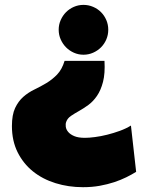

<svg xmlns="http://www.w3.org/2000/svg" viewBox="-20 -571 602 794"><path d="M247.1 -319.3H412.1Q415 -267.1 406 -232.4Q397 -197.8 381.1 -174.6Q365.2 -151.4 345.5 -137Q325.7 -122.6 306.9 -112.1Q288.1 -101.6 273.4 -91.6Q258.8 -81.5 253.9 -67.4Q250.5 -58.6 252 -47.1Q253.4 -35.6 262 -25.4Q270.5 -15.1 287.1 -8.1Q303.7 -1 331.1 -1Q348.6 -1 372.8 -4.2Q397 -7.3 423.3 -13.9Q449.7 -20.5 475.3 -29.8Q501 -39.1 521.5 -51.8L543 139.6Q524.9 150.9 502.2 162.1Q479.5 173.3 452.1 182.4Q424.8 191.4 392.6 197.3Q360.4 203.1 323.2 203.1Q263.2 203.1 209.7 186.5Q156.2 169.9 116.2 137.7Q76.2 105.5 52.7 58.3Q29.3 11.2 29.3 -49.8Q29.3 -96.2 42.5 -124.3Q55.7 -152.3 76.2 -170.4Q96.7 -188.5 122.1 -200.7Q147.5 -212.9 171.6 -227.3Q195.8 -241.7 216.1 -262.7Q236.3 -283.7 247.1 -319.3ZM222.7 -448.2Q222.7 -469.2 231 -488Q239.3 -506.8 253.2 -520.8Q267.1 -534.7 285.6 -542.7Q304.2 -550.8 325.2 -550.8Q346.2 -550.8 365 -542.7Q383.8 -534.7 397.7 -520.8Q411.6 -506.8 419.7 -488Q427.7 -469.2 427.7 -448.2Q427.7 -426.8 419.7 -408Q411.6 -389.2 397.7 -375.2Q383.8 -361.3 365 -353Q346.2 -344.7 325.2 -344.7Q304.2 -344.7 285.6 -353Q267.1 -361.3 253.2 -375.2Q239.3 -389.2 231 -408Q222.7 -426.8 222.7 -448.2Z"/></svg>

Font: Luckiest Guy RUS-BEL-UKR
Style: Regular
Weight: 400
Designer: Astigmatic (AOETI)
Foundry: Astigmatic (AOETI)
Version: Version 1.00 March 11, 2019, initial release